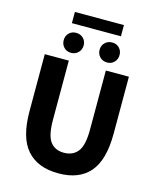

<svg xmlns="http://www.w3.org/2000/svg" viewBox="-136 -1035 938 1142"><g transform="rotate(15 332.5 -464.5)"><path d="M334 12Q207 12 140 -63Q73 -138 73 -302V-652H221V-287Q221 -191 250 -153Q279 -115 334 -115Q389 -115 419 -153Q449 -191 449 -287V-652H591V-302Q591 -138 525.5 -63Q460 12 334 12ZM221 -700Q194 -700 177 -718Q160 -736 160 -762Q160 -788 177 -805.5Q194 -823 221 -823Q248 -823 265.5 -805.5Q283 -788 283 -762Q283 -736 265.5 -718Q248 -700 221 -700ZM181 -872V-941H483V-872ZM443 -700Q416 -700 398.5 -718Q381 -736 381 -762Q381 -788 398.5 -805.5Q416 -823 443 -823Q470 -823 487 -805.5Q504 -788 504 -762Q504 -736 487 -718Q470 -700 443 -700Z"/></g></svg>

Font: Font
Style: ¶
Weight: 700
Designer: Paul D. Hunt
Foundry: Adobe Systems Incorporated
Version: Version 3.000